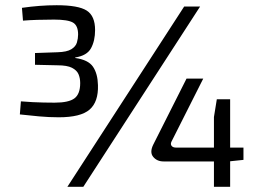

<svg xmlns="http://www.w3.org/2000/svg" viewBox="-20 -715 994 735"><path d="M746 -690 299 0H238L685 -690ZM197 -695Q280 -695 312 -674.5Q344 -654 344 -600Q344 -559 328.5 -530.5Q313 -502 268 -495V-493Q318 -486 336 -459.5Q354 -433 355 -389Q357 -325 323 -295.5Q289 -266 205 -266Q168 -266 129.5 -269.5Q91 -273 56 -277L60 -327Q84 -325 105 -324Q126 -323 146.5 -322.5Q167 -322 189 -322Q243 -322 265 -338.5Q287 -355 287 -397Q287 -416 280.5 -431Q274 -446 255.5 -455.5Q237 -465 200 -465L114 -467V-512L200 -515Q236 -516 253 -526.5Q270 -537 274.5 -552.5Q279 -568 279 -583Q279 -617 259.5 -628.5Q240 -640 187 -640Q154 -640 123 -639Q92 -638 68 -636L64 -685Q99 -690 131.5 -692.5Q164 -695 197 -695ZM758 -414 636 -172Q632 -163 637 -156.5Q642 -150 654 -150H912V-103L855 -97H606Q581 -97 566.5 -114.5Q552 -132 567 -162L694 -414ZM861 -335V0H799V-267L810 -335Z"/></svg>

Font: Exo 2
Style: Regular
Weight: 400
Designer: Natanael Gama
Foundry: Natanael Gama
Version: Version 2.010